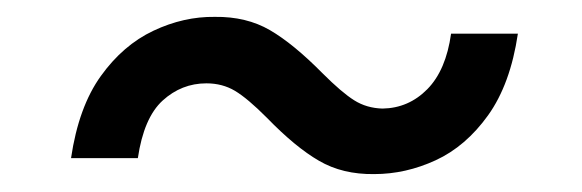

<svg xmlns="http://www.w3.org/2000/svg" viewBox="-20 -399 676 223"><path d="M62.5 -215.3Q71.3 -274.9 97.2 -310.8Q123 -346.7 158.2 -363.3Q193.4 -379.9 229.5 -379.4Q266.1 -379.9 293.5 -364Q320.8 -348.1 354.5 -314Q377 -291.5 391.4 -282.5Q405.8 -273.4 424.3 -272.9Q454.6 -273.4 476.3 -295.4Q498 -317.4 503.9 -359.9H581.5Q572.8 -301.3 546.9 -265.1Q521 -229 486.1 -212.9Q451.2 -196.8 414.6 -196.8Q377.9 -196.3 350.6 -212.2Q323.2 -228 290 -262.2Q267.6 -284.7 252.9 -293.5Q238.3 -302.2 219.7 -302.2Q190.9 -302.2 168.9 -282.2Q147 -262.2 140.1 -215.3Z"/></svg>

Font: Inter 28pt
Style: Italic
Weight: 400
Italic angle: -9.3988°
Designer: Rasmus Andersson
Foundry: rsms
Version: Version 4.001;git-66647c0bb